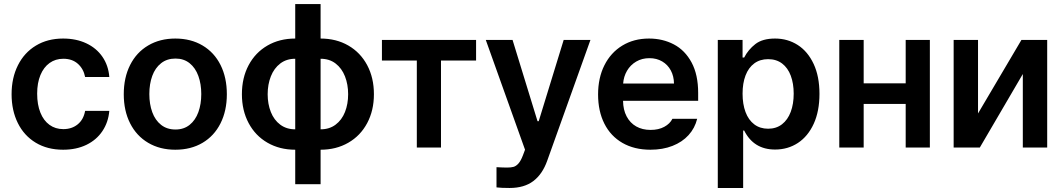

<svg xmlns="http://www.w3.org/2000/svg" viewBox="-20 -727 5240 946"><path d="M37.1 -262.7Q37.1 -343.3 68.4 -405.5Q99.6 -467.8 157 -502.4Q214.4 -537.1 291 -537.1Q355 -537.1 405 -513.7Q455.1 -490.2 484.6 -447.3Q514.2 -404.3 518.6 -347.7H399.4Q391.6 -387.7 363.8 -412.6Q335.9 -437.5 292 -437.5Q253.4 -437.5 224.4 -416.7Q195.3 -396 179.2 -357.2Q163.1 -318.4 163.1 -265.6Q163.1 -211.4 179 -172.1Q194.8 -132.8 223.9 -111.8Q252.9 -90.8 292 -90.8Q334 -90.8 362.8 -114.3Q391.6 -137.7 399.4 -180.7H518.6Q513.7 -124.5 484.6 -81.1Q455.6 -37.6 405.8 -13.4Q356 10.7 291 10.7Q213.4 10.7 156 -23.9Q98.6 -58.6 67.9 -120.6Q37.1 -182.6 37.1 -262.7Z M589.8 -262.7Q589.8 -344.7 621.1 -406.7Q652.3 -468.8 710 -502.9Q767.6 -537.1 843.8 -537.1Q920.4 -537.1 978 -502.9Q1035.6 -468.8 1066.7 -406.7Q1097.7 -344.7 1097.7 -262.7Q1097.7 -181.2 1066.4 -119.1Q1035.2 -57.1 977.8 -23.2Q920.4 10.7 843.8 10.7Q767.6 10.7 710 -23.4Q652.3 -57.6 621.1 -119.4Q589.8 -181.2 589.8 -262.7ZM971.7 -263.7Q971.7 -313 957.3 -352.8Q942.9 -392.6 914.3 -415.5Q885.7 -438.5 844.7 -438.5Q802.7 -438.5 773.7 -415.5Q744.6 -392.6 730.2 -353Q715.8 -313.5 715.8 -263.7Q715.8 -213.9 730.2 -174.3Q744.6 -134.8 773.7 -111.8Q802.7 -88.9 844.7 -88.9Q885.7 -88.9 914.3 -111.8Q942.9 -134.8 957.3 -174.3Q971.7 -213.9 971.7 -263.7Z M1434.6 10.7Q1357.9 10.7 1298.1 -23.7Q1238.3 -58.1 1205.1 -120.4Q1171.9 -182.6 1171.9 -262.7Q1171.9 -343.8 1205.1 -406Q1238.3 -468.3 1297.9 -502.7Q1357.4 -537.1 1434.6 -537.1V-707H1559.6V-537.1Q1636.7 -537.1 1696.3 -502.7Q1755.9 -468.3 1789.1 -406Q1822.3 -343.8 1822.3 -262.7Q1822.3 -182.6 1789.1 -120.4Q1755.9 -58.1 1696 -23.7Q1636.2 10.7 1559.6 10.7V180.7H1434.6ZM1434.6 -437.5Q1391.6 -437.5 1360.8 -414.1Q1330.1 -390.6 1314.5 -350.8Q1298.8 -311 1298.8 -262.7Q1298.8 -214.4 1314.5 -175Q1330.1 -135.7 1360.8 -112.8Q1391.6 -89.8 1434.6 -89.8ZM1695.3 -262.7Q1695.3 -311 1679.7 -350.8Q1664.1 -390.6 1633.5 -414.1Q1603 -437.5 1559.6 -437.5V-89.8Q1603 -89.8 1633.5 -112.8Q1664.1 -135.7 1679.7 -175Q1695.3 -214.4 1695.3 -262.7Z M1861.8 -530.3H2325.7V-428.7H2152.8V0H2033.7V-428.7H1861.8Z M2426.3 196.3V96.7Q2457.5 98.6 2479 98.6Q2497.6 98.6 2510 95.2Q2522.5 91.8 2534.2 78.9Q2545.9 65.9 2556.2 39.1L2566.9 10.7L2373.5 -530.3H2505.4L2628.4 -129.9H2634.3L2757.3 -530.3H2889.2L2676.3 64.5Q2652.8 130.9 2607.9 165Q2563 199.2 2490.7 199.2Q2449.7 199.2 2426.3 196.3Z M2926.8 -261.7Q2926.8 -343.3 2958 -405.5Q2989.3 -467.8 3046.1 -502.4Q3103 -537.1 3177.7 -537.1Q3245.1 -537.1 3300 -508.3Q3355 -479.5 3387.5 -419.2Q3419.9 -358.9 3419.9 -269.5V-230.5H3049.8Q3050.3 -186 3067.4 -153.6Q3084.5 -121.1 3114.7 -104Q3145 -86.9 3185.5 -86.9Q3225.1 -86.9 3252.9 -102.1Q3280.8 -117.2 3293 -141.6H3415Q3403.8 -95.7 3372.6 -61.3Q3341.3 -26.9 3293.2 -8.1Q3245.1 10.7 3184.6 10.7Q3105.5 10.7 3047.1 -22.7Q2988.8 -56.2 2957.8 -117.7Q2926.8 -179.2 2926.8 -261.7ZM3300.8 -315.4Q3300.3 -351.6 3285.2 -379.9Q3270 -408.2 3242.7 -424.3Q3215.3 -440.4 3179.7 -440.4Q3143.1 -440.4 3114.5 -423.6Q3085.9 -406.7 3069.3 -378.2Q3052.7 -349.6 3050.3 -315.4Z M3516.6 -530.3H3638.7V-443.4H3646.5Q3666.5 -482.4 3701.7 -509.8Q3736.8 -537.1 3798.8 -537.1Q3860.8 -537.1 3910.4 -505.4Q3960 -473.6 3988.8 -412.1Q4017.6 -350.6 4017.6 -264.6Q4017.6 -179.2 3989.3 -117.2Q3960.9 -55.2 3911.4 -22.7Q3861.8 9.8 3798.8 9.8Q3693.4 9.8 3646.5 -84H3641.6V199.2H3516.6ZM3764.6 -92.8Q3804.7 -92.8 3833 -114.7Q3861.3 -136.7 3876 -175.8Q3890.6 -214.8 3890.6 -265.6Q3890.6 -315.4 3876.2 -354Q3861.8 -392.6 3833.5 -414.1Q3805.2 -435.5 3764.6 -435.5Q3724.6 -435.5 3696.3 -414.6Q3668 -393.6 3653.3 -355.2Q3638.7 -316.9 3638.7 -265.6Q3638.7 -213.9 3653.3 -174.8Q3668 -135.7 3696.3 -114.3Q3724.6 -92.8 3764.6 -92.8Z M4235.4 -316.4H4442.4V-530.3H4561.5V0H4442.4V-214.8H4235.4V0H4115.2V-530.3H4235.4Z M5012.7 -530.3H5139.6V0H5019.5V-362.3L4807.6 0H4678.7V-530.3H4798.8V-168Z"/></svg>

Font: Pretendard GOV SemiBold
Style: Regular
Weight: 600
Designer: Base glyphs from Inter by Rasmus Andersson; Hangeul glyphs from Noto Sans CJK(Source Han Sans) by Jang Soo-young and Kan
Foundry: Kil Hyung-jin
Version: Version 1.309